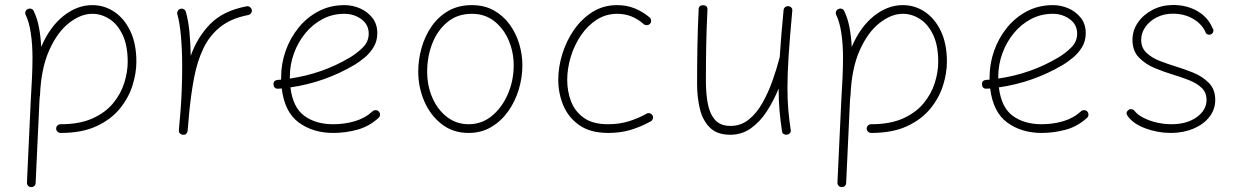

<svg xmlns="http://www.w3.org/2000/svg" viewBox="-20 -527 4999 776"><path d="M207 -7.3Q207 -15.1 212.4 -20Q217.8 -24.9 225.1 -24.9Q302.2 -24.9 354.5 -48.6Q406.7 -72.3 437.7 -110.4Q468.8 -148.4 482.4 -192.4Q496.1 -236.3 496.1 -277.3Q496.1 -343.3 475.6 -386.2Q455.1 -429.2 422.4 -450.2Q389.6 -471.2 353 -471.2Q306.6 -471.2 259.3 -434.3Q211.9 -397.5 179 -324Q146 -250.5 141.6 -141.1Q141.6 -138.2 140.6 -135.3Q140.1 -127.4 139.6 -122.6L124 212.4Q124 219.7 118.7 224.6Q113.3 229.5 105.5 229Q98.1 229 93.3 223.6Q88.4 218.3 88.9 210.4L104.5 -124.5Q107.4 -171.9 109.4 -214.4Q111.3 -256.8 111.3 -294.4Q111.3 -346.2 104.7 -391.8Q98.1 -437.5 84 -466.3Q80.6 -473.1 83 -480.2Q85.4 -487.3 92.3 -490.2Q99.1 -493.7 106.2 -491.5Q113.3 -489.3 116.2 -482.4Q130.4 -453.6 137.5 -416.3Q144.5 -378.9 146.5 -337.4Q181.2 -418.5 236.3 -462.4Q291.5 -506.3 353 -506.3Q401.9 -506.3 442.4 -479Q482.9 -451.7 507.1 -400.6Q531.2 -349.6 531.2 -277.3Q531.2 -231.4 515.4 -181.2Q499.5 -130.9 463.9 -87.4Q428.2 -43.9 369.6 -16.8Q311 10.3 225.1 10.3Q217.8 10.3 212.4 5.1Q207 0 207 -7.3Z M718.8 17.6Q715.8 17.1 712.9 16.1Q701.7 10.7 703.1 0Q703.1 -0.5 703.1 -2V-3.4Q704.6 -22 706.3 -40.5Q708 -59.1 709.5 -77.1Q712.9 -119.6 714.6 -166.5Q716.3 -213.4 716.3 -259.8Q716.3 -323.2 711.4 -379.4Q706.5 -435.5 696.8 -469.2Q694.8 -476.1 698.5 -482.7Q702.1 -489.3 709 -491.2Q715.8 -493.7 722.4 -490Q729 -486.3 731 -479.5Q740.7 -447.3 745.4 -400.6Q750 -354 751 -301.3Q777.3 -376.5 829.6 -429.9Q881.8 -483.4 976.6 -501.5Q983.9 -502.9 990 -498.5Q996.1 -494.1 997.6 -487.3Q999 -480 994.6 -473.9Q990.2 -467.8 983.4 -466.3Q914.6 -453.1 870.8 -418.5Q827.1 -383.8 802.2 -331.8Q777.3 -279.8 764.6 -213.6Q752 -147.5 744.6 -70.3Q741.7 -31.7 738.3 2Q737.8 4.9 736.8 7.8Q731.4 19 720.7 17.6Q719.7 17.6 718.8 17.6Z M1510.3 -50.8Q1471.7 -15.6 1423.8 -2.7Q1376 10.3 1326.7 10.3Q1245.6 10.3 1188 -31.5Q1130.4 -73.2 1118.7 -169.4Q1111.8 -168.9 1104.5 -168.5Q1087.4 -167.5 1085.4 -185.1Q1084.5 -202.1 1102.1 -204.1Q1109.4 -204.6 1116.2 -205.1Q1116.2 -210 1116.2 -214.8Q1116.2 -269.5 1134.5 -321.5Q1152.8 -373.5 1186.8 -415.3Q1220.7 -457 1267.8 -481.7Q1314.9 -506.3 1372.1 -506.3Q1404.8 -506.3 1435.1 -493.2Q1465.3 -480 1485.1 -454.8Q1504.9 -429.7 1504.9 -393.1Q1504.9 -360.4 1489.5 -335.7Q1474.1 -311 1452.6 -293.5Q1431.2 -275.9 1413.1 -265.1Q1292.5 -193.8 1153.8 -173.8Q1163.6 -92.8 1210 -58.8Q1256.3 -24.9 1326.7 -24.9Q1372.1 -24.9 1413.3 -36.9Q1454.6 -48.8 1485.8 -77.1Q1491.2 -82 1498.8 -81.8Q1506.3 -81.5 1511.2 -76.2Q1516.1 -70.8 1515.9 -63.2Q1515.6 -55.7 1510.3 -50.8ZM1371.6 -471.2Q1324.2 -471.2 1284.2 -450.2Q1244.1 -429.2 1214.4 -393.1Q1184.6 -356.9 1168 -311.3Q1151.4 -265.6 1151.4 -216.3Q1151.4 -212.9 1151.4 -209.5Q1283.2 -228.5 1393.6 -294.4Q1421.9 -311 1446 -334.7Q1470.2 -358.4 1470.2 -391.1Q1470.2 -427.7 1440.4 -449.5Q1410.6 -471.2 1371.6 -471.2Z M1887.2 -506.3Q1937.5 -506.3 1975.6 -485.1Q2013.7 -463.9 2039.6 -428.5Q2065.4 -393.1 2078.4 -349.9Q2091.3 -306.6 2091.3 -262.7Q2091.3 -213.9 2076.7 -165.3Q2062 -116.7 2033.9 -77.1Q2005.9 -37.6 1965.6 -13.7Q1925.3 10.3 1874 10.3Q1811 10.3 1765.4 -25.1Q1719.7 -60.5 1695.1 -117.2Q1670.4 -173.8 1670.4 -237.3Q1670.4 -286.6 1684.1 -334.5Q1697.8 -382.3 1724.9 -421.1Q1752 -460 1792.5 -483.2Q1833 -506.3 1887.2 -506.3ZM1887.2 -471.2Q1829.1 -471.2 1788.8 -438.2Q1748.5 -405.3 1727.5 -352.1Q1706.5 -298.8 1706.5 -237.3Q1706.5 -179.7 1727.8 -131.3Q1749 -83 1786.9 -54Q1824.7 -24.9 1874 -24.9Q1927.7 -24.9 1968.8 -59.1Q2009.8 -93.3 2033 -147.7Q2056.2 -202.1 2056.2 -262.7Q2056.2 -316.4 2035.9 -364Q2015.6 -411.6 1977.8 -441.4Q1939.9 -471.2 1887.2 -471.2Z M2607.4 -431.2Q2602.5 -425.8 2595 -425.3Q2587.4 -424.8 2582 -429.2Q2559.6 -449.2 2533 -460.2Q2506.3 -471.2 2474.6 -471.2Q2428.7 -471.2 2391.4 -447Q2354 -422.9 2327.4 -383.3Q2300.8 -343.8 2286.6 -296.6Q2272.5 -249.5 2272.5 -203.6Q2272.5 -157.7 2288.3 -116.7Q2304.2 -75.7 2340.3 -50.3Q2376.5 -24.9 2437 -24.9Q2483.9 -24.9 2522.5 -37.1Q2561 -49.3 2594.7 -68.4Q2601.6 -71.3 2608.4 -68.4Q2615.2 -65.4 2618.2 -58.6Q2620.6 -52.2 2617.9 -45.4Q2615.2 -38.6 2608.4 -35.6Q2571.3 -15.1 2530 -2.4Q2488.8 10.3 2438.5 10.3Q2366.2 10.3 2321.8 -20.8Q2277.3 -51.8 2256.8 -100.8Q2236.3 -149.9 2236.3 -204.6Q2236.3 -255.9 2252.7 -308.8Q2269 -361.8 2300 -406.5Q2331.1 -451.2 2375 -478.8Q2418.9 -506.3 2474.1 -506.3Q2513.2 -506.3 2545.9 -492.9Q2578.6 -479.5 2605.5 -456.5Q2610.8 -451.7 2611.6 -444.1Q2612.3 -436.5 2607.4 -431.2Z M3182.1 -482.9Q3172.4 -378.4 3167.5 -304.2Q3162.6 -230 3162.6 -172.4Q3162.6 -124.5 3166 -84Q3169.4 -43.5 3175.8 -2.4Q3177.2 5.4 3173.1 10.5Q3168.9 15.6 3162.6 17.1Q3155.8 18.6 3148.7 15.4Q3141.6 12.2 3140.6 3.4Q3134.3 -38.1 3130.6 -79.6Q3127 -121.1 3127 -168.9Q3106.9 -120.1 3079.6 -77.6Q3052.2 -35.2 3015.4 -8.8Q2978.5 17.6 2931.2 17.6Q2877.9 17.6 2848.9 -11.5Q2819.8 -40.5 2808.6 -87.2Q2797.4 -133.8 2797.4 -186.5Q2797.4 -261.7 2798.6 -334.7Q2799.8 -407.7 2803.7 -488.8Q2803.7 -505.9 2821.8 -505.9Q2839.4 -505.9 2839.4 -488.3Q2835.4 -410.6 2834.2 -342.3Q2833 -273.9 2833 -197.3Q2833 -150.9 2840.3 -109.9Q2847.7 -68.8 2869.1 -43.5Q2890.6 -18.1 2932.6 -18.1Q2974.1 -18.1 3005.9 -43.5Q3037.6 -68.8 3061 -110.1Q3084.5 -151.4 3101.6 -199.2Q3118.7 -247.1 3130.4 -292.5Q3130.9 -293.9 3131.3 -294.9Q3133.8 -335.4 3137.7 -382.8Q3141.6 -430.2 3147 -486.3Q3147.9 -494.6 3154.1 -498.8Q3160.2 -502.9 3166.5 -502Q3173.3 -501.5 3178.2 -496.6Q3183.1 -491.7 3182.1 -482.9Z M3482.9 -7.3Q3482.9 -15.1 3488.3 -20Q3493.7 -24.9 3501 -24.9Q3578.1 -24.9 3630.4 -48.6Q3682.6 -72.3 3713.6 -110.4Q3744.6 -148.4 3758.3 -192.4Q3772 -236.3 3772 -277.3Q3772 -343.3 3751.5 -386.2Q3731 -429.2 3698.2 -450.2Q3665.5 -471.2 3628.9 -471.2Q3582.5 -471.2 3535.2 -434.3Q3487.8 -397.5 3454.8 -324Q3421.9 -250.5 3417.5 -141.1Q3417.5 -138.2 3416.5 -135.3Q3416 -127.4 3415.5 -122.6L3399.9 212.4Q3399.9 219.7 3394.5 224.6Q3389.2 229.5 3381.3 229Q3374 229 3369.1 223.6Q3364.3 218.3 3364.7 210.4L3380.4 -124.5Q3383.3 -171.9 3385.3 -214.4Q3387.2 -256.8 3387.2 -294.4Q3387.2 -346.2 3380.6 -391.8Q3374 -437.5 3359.9 -466.3Q3356.4 -473.1 3358.9 -480.2Q3361.3 -487.3 3368.2 -490.2Q3375 -493.7 3382.1 -491.5Q3389.2 -489.3 3392.1 -482.4Q3406.2 -453.6 3413.3 -416.3Q3420.4 -378.9 3422.4 -337.4Q3457 -418.5 3512.2 -462.4Q3567.4 -506.3 3628.9 -506.3Q3677.7 -506.3 3718.3 -479Q3758.8 -451.7 3783 -400.6Q3807.1 -349.6 3807.1 -277.3Q3807.1 -231.4 3791.3 -181.2Q3775.4 -130.9 3739.7 -87.4Q3704.1 -43.9 3645.5 -16.8Q3586.9 10.3 3501 10.3Q3493.7 10.3 3488.3 5.1Q3482.9 0 3482.9 -7.3Z M4373.5 -50.8Q4335 -15.6 4287.1 -2.7Q4239.3 10.3 4189.9 10.3Q4108.9 10.3 4051.3 -31.5Q3993.7 -73.2 3981.9 -169.4Q3975.1 -168.9 3967.8 -168.5Q3950.7 -167.5 3948.7 -185.1Q3947.8 -202.1 3965.3 -204.1Q3972.7 -204.6 3979.5 -205.1Q3979.5 -210 3979.5 -214.8Q3979.5 -269.5 3997.8 -321.5Q4016.1 -373.5 4050 -415.3Q4084 -457 4131.1 -481.7Q4178.2 -506.3 4235.4 -506.3Q4268.1 -506.3 4298.3 -493.2Q4328.6 -480 4348.4 -454.8Q4368.2 -429.7 4368.2 -393.1Q4368.2 -360.4 4352.8 -335.7Q4337.4 -311 4315.9 -293.5Q4294.4 -275.9 4276.4 -265.1Q4155.8 -193.8 4017.1 -173.8Q4026.9 -92.8 4073.2 -58.8Q4119.6 -24.9 4189.9 -24.9Q4235.4 -24.9 4276.6 -36.9Q4317.9 -48.8 4349.1 -77.1Q4354.5 -82 4362.1 -81.8Q4369.6 -81.5 4374.5 -76.2Q4379.4 -70.8 4379.2 -63.2Q4378.9 -55.7 4373.5 -50.8ZM4234.9 -471.2Q4187.5 -471.2 4147.5 -450.2Q4107.4 -429.2 4077.6 -393.1Q4047.9 -356.9 4031.2 -311.3Q4014.6 -265.6 4014.6 -216.3Q4014.6 -212.9 4014.6 -209.5Q4146.5 -228.5 4256.8 -294.4Q4285.2 -311 4309.3 -334.7Q4333.5 -358.4 4333.5 -391.1Q4333.5 -427.7 4303.7 -449.5Q4273.9 -471.2 4234.9 -471.2Z M4877.4 -390.1Q4872.6 -386.2 4865.7 -386.7Q4858.9 -387.2 4854 -393.1Q4840.3 -427.7 4804.2 -449.7Q4768.1 -471.7 4720.2 -471.7Q4684.6 -471.7 4655.5 -457Q4626.5 -442.4 4609.4 -418.2Q4592.3 -394 4592.3 -365.7Q4592.3 -334 4613.5 -313.7Q4634.8 -293.5 4666.7 -281Q4698.7 -268.6 4730.5 -258.8Q4765.1 -248.5 4802.5 -233.4Q4839.8 -218.3 4865.7 -192.1Q4891.6 -166 4891.6 -123.5Q4891.6 -84.5 4867.7 -54.2Q4843.8 -23.9 4803 -6.8Q4762.2 10.3 4711.9 10.3Q4659.2 10.3 4609.1 -8.3Q4559.1 -26.9 4537.1 -59.1Q4527.8 -72.8 4541.5 -83Q4547.4 -86.9 4553.7 -85.7Q4560.1 -84.5 4564 -80.6Q4576.2 -64 4600.8 -51.3Q4625.5 -38.6 4655.5 -31.7Q4685.5 -24.9 4714.4 -24.9Q4776.9 -24.9 4816.7 -53.5Q4856.4 -82 4856.4 -123Q4856.4 -153.8 4835.7 -172.9Q4814.9 -191.9 4783.7 -203.9Q4752.4 -215.8 4721.7 -225.1Q4686 -235.8 4647.9 -251.5Q4609.9 -267.1 4583.5 -294.2Q4557.1 -321.3 4557.1 -365.7Q4557.1 -404.8 4579.6 -436.8Q4602.1 -468.8 4639.4 -487.8Q4676.8 -506.8 4721.2 -506.8Q4776.9 -506.8 4819.8 -481.9Q4862.8 -457 4880.4 -413.6Q4885.3 -407.7 4884 -400.9Q4882.8 -394 4877.4 -390.1Z"/></svg>

Font: Mikhak-DS1-FD ExtraLight
Style: Regular
Weight: 200
Designer: Amin Abedi
Version: Version 3.2